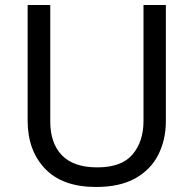

<svg xmlns="http://www.w3.org/2000/svg" viewBox="-20 -734 771 764"><path d="M640 -252Q640 -178 610 -118.5Q580 -59 518.5 -24.5Q457 10 362 10Q229 10 159.5 -62.5Q90 -135 90 -254V-714H180V-251Q180 -164 226.5 -116Q273 -68 367 -68Q464 -68 507.5 -119.5Q551 -171 551 -252V-714H640Z"/></svg>

Font: Noto Sans Old Turkic
Style: Regular
Weight: 400
Designer: Monotype Design Team
Foundry: Monotype Imaging Inc.
Version: Version 2.003; ttfautohint (v1.8.4.7-5d5b)